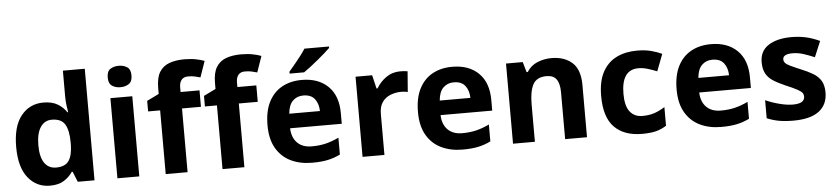

<svg xmlns="http://www.w3.org/2000/svg" viewBox="-45 -1030 5677 1303"><g transform="rotate(-5 2793.5 -378.0)"><path d="M251 10Q160 10 102.5 -61.5Q45 -133 45 -272Q45 -412 103 -484Q161 -556 255 -556Q314 -556 352 -533Q390 -510 412 -476H417Q414 -492 410 -522.5Q406 -553 406 -585V-760H555V0H441L412 -71H406Q384 -37 347 -13.5Q310 10 251 10ZM303 -109Q365 -109 390 -145.5Q415 -182 416 -255V-271Q416 -351 391.5 -393Q367 -435 301 -435Q252 -435 224 -392.5Q196 -350 196 -270Q196 -190 224 -149.5Q252 -109 303 -109Z M786 -760Q819 -760 843 -744.5Q867 -729 867 -687Q867 -646 843 -630Q819 -614 786 -614Q752 -614 728.5 -630Q705 -646 705 -687Q705 -729 728.5 -744.5Q752 -760 786 -760ZM860 -546V0H711V-546Z M1318 -434H1189V0H1040V-434H958V-506L1040 -546V-586Q1040 -656 1063.5 -694.5Q1087 -733 1130.5 -749Q1174 -765 1233 -765Q1277 -765 1312.5 -758Q1348 -751 1370 -742L1332 -633Q1315 -638 1295 -642.5Q1275 -647 1249 -647Q1218 -647 1203.5 -628Q1189 -609 1189 -580V-546H1318Z M1705 -434H1576V0H1427V-434H1345V-506L1427 -546V-586Q1427 -656 1450.5 -694.5Q1474 -733 1517.5 -749Q1561 -765 1620 -765Q1664 -765 1699.5 -758Q1735 -751 1757 -742L1719 -633Q1702 -638 1682 -642.5Q1662 -647 1636 -647Q1605 -647 1590.5 -628Q1576 -609 1576 -580V-546H1705Z M2015 -556Q2128 -556 2194 -491.5Q2260 -427 2260 -308V-236H1908Q1910 -173 1945.5 -137Q1981 -101 2044 -101Q2097 -101 2140 -111.5Q2183 -122 2229 -144V-29Q2189 -9 2144.5 0.5Q2100 10 2037 10Q1955 10 1892 -20.5Q1829 -51 1793 -113Q1757 -175 1757 -269Q1757 -365 1789.5 -428.5Q1822 -492 1880 -524Q1938 -556 2015 -556ZM2016 -450Q1973 -450 1944.5 -422Q1916 -394 1911 -335H2120Q2119 -385 2094 -417.5Q2069 -450 2016 -450ZM2219 -756Q2205 -742 2182 -722Q2159 -702 2132.5 -680Q2106 -658 2080.5 -638.5Q2055 -619 2036 -606H1937V-619Q1953 -638 1974.5 -663.5Q1996 -689 2017 -716.5Q2038 -744 2052 -766H2219Z M2686 -556Q2697 -556 2712 -555Q2727 -554 2736 -552L2725 -412Q2718 -414 2704.5 -415.5Q2691 -417 2681 -417Q2643 -417 2608 -403.5Q2573 -390 2551.5 -360Q2530 -330 2530 -278V0H2381V-546H2494L2516 -454H2523Q2547 -496 2589 -526Q2631 -556 2686 -556Z M3040 -556Q3153 -556 3219 -491.5Q3285 -427 3285 -308V-236H2933Q2935 -173 2970.5 -137Q3006 -101 3069 -101Q3122 -101 3165 -111.5Q3208 -122 3254 -144V-29Q3214 -9 3169.5 0.5Q3125 10 3062 10Q2980 10 2917 -20.5Q2854 -51 2818 -113Q2782 -175 2782 -269Q2782 -365 2814.5 -428.5Q2847 -492 2905 -524Q2963 -556 3040 -556ZM3041 -450Q2998 -450 2969.5 -422Q2941 -394 2936 -335H3145Q3144 -385 3119 -417.5Q3094 -450 3041 -450Z M3716 -556Q3804 -556 3857 -508.5Q3910 -461 3910 -356V0H3761V-319Q3761 -378 3740 -407.5Q3719 -437 3673 -437Q3605 -437 3580 -390.5Q3555 -344 3555 -257V0H3406V-546H3520L3540 -476H3548Q3574 -518 3619.5 -537Q3665 -556 3716 -556Z M4285 10Q4163 10 4096.5 -57.5Q4030 -125 4030 -270Q4030 -370 4064 -433Q4098 -496 4158.5 -526Q4219 -556 4298 -556Q4354 -556 4395.5 -545Q4437 -534 4468 -519L4424 -404Q4389 -418 4358.5 -427Q4328 -436 4298 -436Q4182 -436 4182 -271Q4182 -189 4212.5 -150Q4243 -111 4298 -111Q4345 -111 4381 -123.5Q4417 -136 4451 -158V-31Q4417 -9 4379.5 0.5Q4342 10 4285 10Z M4802 -556Q4915 -556 4981 -491.5Q5047 -427 5047 -308V-236H4695Q4697 -173 4732.5 -137Q4768 -101 4831 -101Q4884 -101 4927 -111.5Q4970 -122 5016 -144V-29Q4976 -9 4931.5 0.5Q4887 10 4824 10Q4742 10 4679 -20.5Q4616 -51 4580 -113Q4544 -175 4544 -269Q4544 -365 4576.5 -428.5Q4609 -492 4667 -524Q4725 -556 4802 -556ZM4803 -450Q4760 -450 4731.5 -422Q4703 -394 4698 -335H4907Q4906 -385 4881 -417.5Q4856 -450 4803 -450Z M5549 -162Q5549 -79 5490.5 -34.5Q5432 10 5316 10Q5259 10 5218 2.5Q5177 -5 5136 -22V-145Q5180 -125 5231 -112Q5282 -99 5321 -99Q5365 -99 5383.5 -112Q5402 -125 5402 -146Q5402 -160 5394.5 -171Q5387 -182 5362 -196Q5337 -210 5284 -232Q5233 -254 5200 -275.5Q5167 -297 5151 -327.5Q5135 -358 5135 -404Q5135 -480 5194 -518Q5253 -556 5351 -556Q5402 -556 5448 -546Q5494 -536 5543 -513L5498 -406Q5458 -423 5422 -434.5Q5386 -446 5349 -446Q5283 -446 5283 -410Q5283 -397 5291.5 -386.5Q5300 -376 5324.5 -364Q5349 -352 5397 -332Q5444 -313 5478 -292.5Q5512 -272 5530.5 -241.5Q5549 -211 5549 -162Z"/></g></svg>

Font: Noto Sans Sinhala UI
Style: Bold
Weight: 700
Designer: Jelle Bosma - Monotype Design Team
Foundry: Monotype Imaging Inc.
Version: Version 2.006; ttfautohint (v1.8.4.7-5d5b)